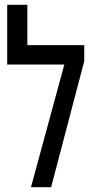

<svg xmlns="http://www.w3.org/2000/svg" viewBox="-20 -780 391 800"><path d="M94 -760H10V-511H248L109 0H193L331 -525V-592H94Z"/></svg>

Font: Noto Sans Hebrew Extra Condensed
Style: Regular
Weight: 400
Width: 2
Designer: Monotype Design Team
Foundry: Monotype Imaging Inc.
Version: 1.000